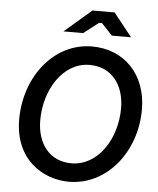

<svg xmlns="http://www.w3.org/2000/svg" viewBox="-60 -951 835 1012"><g transform="rotate(5 357.5 -445.0)"><path d="M342 10C542 10 693 -177 693 -403C693 -587 574 -711 403 -711C202 -711 53 -522 53 -295C53 -80 208 10 342 10ZM347 -88C235 -88 164 -172 164 -301C164 -463 259 -613 398 -613C513 -613 583 -526 583 -399C583 -237 487 -88 347 -88ZM245 -777H349L428 -838H444L501 -777H603L505 -900H388Z"/></g></svg>

Font: Fixel Text 20240404 Medium
Style: Italic
Weight: 500
Width: 4
Italic angle: -10°
Designer: AlfaBravo + MacPaw
Foundry: Kyrylo Tkachov, Marchela Mozhyna, Serhii Makarenko, Maria Weinstein, Zakhar Kryvoshyya
Version: Version 1.211;Glyphs 3.2 (3225)